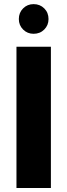

<svg xmlns="http://www.w3.org/2000/svg" viewBox="-20 -934 335 954"><path d="M61.8 0V-701.9H232.9V0ZM146.8 -766.1Q116 -766.1 94.8 -787.3Q73.6 -808.5 73.6 -839.3Q73.6 -871.1 94.8 -892.3Q116 -913.5 146.8 -913.5Q178.7 -913.5 199.9 -892.3Q221.1 -871.1 221.1 -839.3Q221.1 -808.5 199.9 -787.3Q178.7 -766.1 146.8 -766.1Z"/></svg>

Font: Poppins Variable
Style: Regular
Weight: 100
Designer: Jonny Pinhorn
Foundry: Indian Type Foundry
Version: Version 6.000